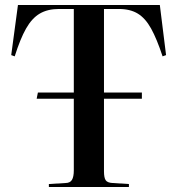

<svg xmlns="http://www.w3.org/2000/svg" viewBox="-20 -750 711 770"><path d="M176 0V-12L242 -16Q261 -16 268.5 -28.5Q276 -41 276 -67V-354H127L132 -379H276V-714H216Q171 -714 139.5 -695.5Q108 -677 84.5 -635.5Q61 -594 39 -524L25 -529L52 -730H621L646 -529L632 -524Q609 -594 586 -635.5Q563 -677 532.5 -695.5Q502 -714 457 -714H397V-379H549V-354H397V-63Q397 -37 404 -27Q411 -17 432 -16L497 -12V0Z"/></svg>

Font: Literata 72pt Medium
Style: Regular
Weight: 500
Designer: Latin by Veronika Burian and Jose Scaglione. Greek by Irene Vlachou. Cyrillic by Vera Evstafieva.
Foundry: TypeTogether
Version: Version 3.002